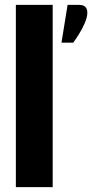

<svg xmlns="http://www.w3.org/2000/svg" viewBox="-20 -767 378 787"><path d="M45 -747H196V0H45ZM257 -747H303Q322 -747 330 -738.5Q338 -730 338 -715Q338 -697 327.5 -672.5Q317 -648 303 -626Q289 -604 280 -592H232Z"/></svg>

Font: Khand Variable Light
Style: Regular
Weight: 300
Designer: Satya Rajpurohit
Foundry: Indian Type Foundry
Version: Version 3.000